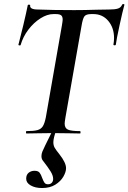

<svg xmlns="http://www.w3.org/2000/svg" viewBox="-20 -673 647 968"><path d="M113 -12Q150 -12 168.5 -17Q187 -22 196 -36.5Q205 -51 211 -81L292 -544Q296 -568 296 -574Q296 -590 288 -596Q280 -602 261 -602H249Q218 -602 184 -580.5Q150 -559 123 -523.5Q96 -488 84 -446Q83 -443 77.5 -444Q72 -445 73 -448Q81 -477 97 -544Q113 -611 120 -647Q121 -650 127 -649.5Q133 -649 132 -646Q129 -625 171 -625Q245 -622 354 -622Q405 -622 467 -624L530 -625Q560 -625 575 -630Q590 -635 596 -650Q598 -653 603 -652.5Q608 -652 607 -648Q598 -616 582.5 -544.5Q567 -473 564 -448Q563 -444 557 -444.5Q551 -445 552 -449Q555 -466 555 -481Q555 -533 526 -567.5Q497 -602 451 -602H440Q414 -602 405.5 -590.5Q397 -579 391 -542L310 -81Q306 -57 306 -50Q306 -27 322.5 -19.5Q339 -12 384 -12Q386 -12 386 -6Q386 0 384 0Q349 0 329 -1L248 -2L170 -1Q150 0 113 0Q111 0 111 -6Q111 -12 113 -12ZM112 228Q112 208 124.5 198Q137 188 154 188Q172 188 179.5 197.5Q187 207 193 225Q199 241 204.5 248.5Q210 256 222 256Q234 256 241 248.5Q248 241 248 229Q248 212 235 191Q222 170 197 138Q189 129 189 114Q189 103 193.5 91.5Q198 80 208 60L248 -21H265Q249 23 249 44Q249 60 255.5 71.5Q262 83 279 104Q313 147 313 175Q313 194 299.5 217.5Q286 241 259 258Q232 275 192 275Q158 275 135 262Q112 249 112 228Z"/></svg>

Font: Cormorant Infant
Style: Bold Italic
Weight: 700
Italic angle: -10°
Designer: Christian Thalmann (Catharsis Fonts)
Foundry: Catharsis Fonts
Version: Version 4.000